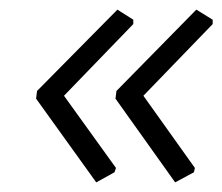

<svg xmlns="http://www.w3.org/2000/svg" viewBox="-20 -425 462 399"><path d="M344 -46 220 -220 222 -236 388 -405 422 -384V-375L278 -226L385 -76L383 -67ZM180 -46 55 -220 57 -236 224 -405 257 -384V-375L113 -226L221 -76L218 -67Z"/></svg>

Font: Alegreya Sans
Style: Italic
Weight: 400
Italic angle: -7°
Designer: Juan Pablo del Peral
Foundry: Huerta Tipografica
Version: Version 2.007